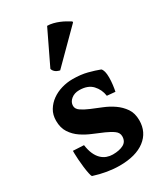

<svg xmlns="http://www.w3.org/2000/svg" viewBox="-183 -802 775 894"><g transform="rotate(-30 204.5 -355.5)"><path d="M93 -155Q97 -126 106 -106Q115 -86 128 -73.5Q141 -61 156.5 -55.5Q172 -50 188 -50Q224 -50 246 -62Q268 -74 268 -102Q268 -121 251 -133.5Q234 -146 208 -157.5Q182 -169 152.5 -181Q123 -193 97 -210.5Q71 -228 54 -254Q37 -280 37 -318Q37 -350 51.5 -374Q66 -398 89 -414.5Q112 -431 141 -439.5Q170 -448 200 -448Q244 -448 278.5 -439Q313 -430 339 -420Q352 -408 352 -370Q352 -351 349.5 -331Q347 -311 344 -297L300 -301Q295 -337 271 -362.5Q247 -388 201 -388Q175 -388 157.5 -373.5Q140 -359 140 -339Q140 -322 157.5 -310Q175 -298 201 -287Q227 -276 257 -264Q287 -252 313 -234Q339 -216 356.5 -190.5Q374 -165 374 -127Q374 -63 325.5 -26Q277 11 190 11Q125 11 53 -12Q50 -15 46.5 -31.5Q43 -48 40.5 -69Q38 -90 36.5 -111Q35 -132 35 -143V-158ZM222 -722Q237 -722 253 -718Q269 -714 283.5 -708Q298 -702 310.5 -695Q323 -688 331 -683Q337 -679 334 -675L171 -512Q154 -516 145.5 -524Q137 -532 135 -541Z"/></g></svg>

Font: Lusitana
Style: Bold
Weight: 700
Designer: Ana Paula Megda
Foundry: Ana Paula Megda
Version: Version 1.000; ttfautohint (v1.1) -l 8 -r 50 -G 200 -x 14 -D